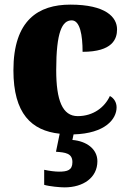

<svg xmlns="http://www.w3.org/2000/svg" viewBox="-20 -571 559 830"><path d="M259 239C340 239 401 197 401 126C401 73 354 39 293 34L298 10C436 6 484 -57 484 -107C484 -127 474 -146 455 -156C433 -108 384 -69 316 -69C250 -69 223 -137 223 -268C223 -434 249 -483 290 -483C326 -483 337 -419 337 -347C467 -347 486 -403 486 -444C486 -497 437 -551 284 -551C146 -551 38 -484 38 -267C38 -80 116 -6 238 7L222 85C262 88 293 91 293 130C293 165 271 171 235 171C218 171 194 168 171 163V228C194 235 240 239 259 239Z"/></svg>

Font: Noto Serif Tamil SemiCondensed Black
Style: Italic
Weight: 900
Width: 4
Italic angle: -12°
Designer: Indian Type Foundry, Tom Grace, and the Monotype Design Team
Foundry: Monotype Imaging Inc.
Version: Version 2.003